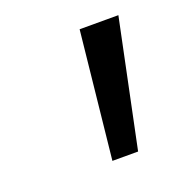

<svg xmlns="http://www.w3.org/2000/svg" viewBox="-69 -814 412 427"><g transform="rotate(-20 137.5 -600.0)"><path d="M160.8 -750 129.2 -450H190L252.5 -750Z"/></g></svg>

Font: Boon Medium
Style: Italic
Weight: 500
Italic angle: -9°
Designer: Sungsit Sawaiwan
Foundry: FontUni
Version: Version 3.0